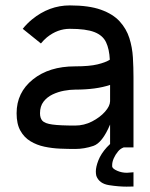

<svg xmlns="http://www.w3.org/2000/svg" viewBox="-20 -550 561 717"><path d="M260.3 -81.1Q293.9 -81.1 323.7 -96.4Q353.5 -111.8 372.1 -132.8Q390.6 -153.8 391.1 -171.9V-232.9Q339.4 -215.3 260.3 -215.3Q241.7 -215.3 219.2 -211.2Q196.8 -207 176.3 -197.3Q155.8 -187.5 142.6 -170.4Q129.4 -153.3 129.4 -127Q129.4 -108.9 138.4 -98.9Q147.5 -88.9 175.5 -85Q203.6 -81.1 260.3 -81.1ZM391.1 -12.2V-85Q362.3 -16.6 328.6 -5.1Q294.9 6.3 260.3 6.3Q234.4 6.3 204.6 5.1Q174.8 3.9 146 -2.2Q117.2 -8.3 93.8 -22.5Q70.3 -36.6 56.2 -61.8Q42 -86.9 42 -127Q42 -204.6 102.8 -253.4Q163.6 -302.2 260.3 -302.2Q314 -302.2 344.2 -309.6Q374.5 -316.9 390.1 -327.1Q388.2 -366.7 376 -392.3Q363.8 -418 332.5 -430.2Q301.3 -442.4 240.7 -442.4Q194.8 -442.4 155.3 -410.6Q143.1 -400.4 132.8 -387.7L64.9 -442.4Q80.6 -461.9 99.6 -477.5Q163.6 -529.8 240.7 -529.8Q312 -529.8 356.9 -513.7Q401.9 -497.6 427 -470Q452.1 -442.4 463.1 -407.7Q474.1 -373 476.3 -335.2Q478.5 -297.4 478.5 -261.7V0.5H441.9Q428.7 5.4 420.4 16.1Q410.6 27.8 404.8 41.3Q398.9 54.7 398.9 66.4V70.8Q398.9 79.6 418 87.9Q434.6 95.2 454.1 95.2L478.5 93.3V146.5L452.6 147Q423.3 147 387 141.4Q350.6 135.7 339.8 106.9Q337.9 99.1 337.9 90.3Q337.9 73.2 347.4 48.8Q356.9 24.4 378.9 0Q384.8 -6.3 391.1 -12.2Z"/></svg>

Font: Qaz
Style: Regular
Weight: 400
Designer: GGBotNet
Foundry: f0n7
Version: 0.70